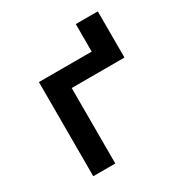

<svg xmlns="http://www.w3.org/2000/svg" viewBox="-160 -810 896 936"><g transform="rotate(-30 288.0 -342.5)"><path d="M98 0H222V-425H519V-685H395V-530H98Z"/></g></svg>

Font: Iosevka Sparkle
Style: Bold
Weight: 700
Designer: Belleve Invis
Foundry: Belleve Invis
Version: Version 4.5.0; ttfautohint (v1.8.3)